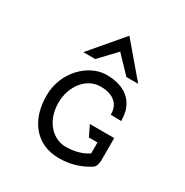

<svg xmlns="http://www.w3.org/2000/svg" viewBox="-197 -1031 1156 1201"><g transform="rotate(30 380.5 -431.0)"><path d="M281 -640 393 -758 506 -640H591L393 -873L195 -640ZM455 -271 492 -195H554V-116C515 -89 461 -72 393 -72C307 -72 218 -150 218 -290C218 -401 289 -508 398 -508C482 -508 539 -469 539 -392V-387L615 -385V-390C615 -511 540 -590 393 -590C267 -590 131 -464 131 -290C131 -113 228 11 393 11C483 11 554 -16 610 -53C629 -65 631 -106 631 -106V-107V-271Z"/></g></svg>

Font: Charger Monospace
Style: Regular
Weight: 400
Designer: Jasper
Foundry: Cannot Into Space Fonts
Version: Version 0.980